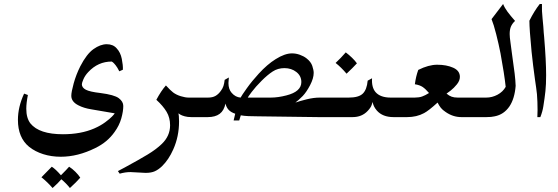

<svg xmlns="http://www.w3.org/2000/svg" viewBox="-20 -588 2803 964"><path d="M599 -56Q599 -29 589 6.5Q579 42 555 75Q519 126 459 155Q371 199 285 199Q238 199 197 186Q156 173 126 149Q70 103 70 14Q70 -51 101 -118L120 -111Q112 -71 112 -42Q112 5 133 32Q177 86 296 86Q386 86 453 57Q485 43 508 26Q531 9 542.5 -3Q554 -15 556 -19L439 -39Q401 -45 374 -59Q338 -77 338 -107Q338 -126 350 -169.5Q362 -213 383 -255Q415 -317 449.5 -341.5Q484 -366 516 -366Q548 -366 566 -345Q585 -325 591.5 -292.5Q598 -260 597 -238L579 -230Q569 -250 560.5 -260.5Q552 -271 547 -275Q542 -279 541 -279Q472 -279 423 -226Q407 -209 399 -190.5Q391 -172 391 -165Q391 -148 411 -137.5Q431 -127 484 -121Q554 -112 576.5 -95Q599 -78 599 -56ZM383 304Q364 326 331 356Q312 332 288 312Q272 331 244 356Q218 326 188 302Q226 264 240 249Q259 261 286 292Q316 262 327 249Q343 259 358.5 274.5Q374 290 383 304Z M849 -124Q865 -112 887.5 -105Q910 -98 928 -98H1007V0H941Q922 0 907.5 -4Q893 -8 885.5 -12.5Q878 -17 876 -19Q877 -16 878 -5Q879 6 879 22Q879 97 850 162Q827 214 793 247Q775 264 757 272Q739 280 711 280Q701 280 673 278Q647 276 635 276Q609 276 581 284L572 271L606 253Q678 214 721 188Q764 162 792 135Q834 95 834 41Q834 3 816.5 -26.5Q799 -56 765 -87Q789 -132 813 -159Q836 -134 849 -124Z M1695 0H1579L1500 -1L1274 -4Q1248 -4 1226.5 -5Q1205 -6 1189 -9L1181 17H1153L1161 -17Q1140 -24 1128.5 -36Q1117 -48 1112 -68Q1105 -33 1083 -16.5Q1061 0 1023 0H985Q964 0 950.5 -13.5Q937 -27 937 -48Q937 -69 951 -83.5Q965 -98 985 -98H1024Q1047 -98 1062 -106.5Q1077 -115 1089 -132Q1098 -144 1102 -156.5Q1106 -169 1108 -187L1129 -199Q1127 -181 1127 -171Q1127 -140 1143 -122Q1162 -100 1188 -98Q1193 -108 1219 -144.5Q1245 -181 1279 -218Q1322 -265 1364 -291Q1410 -320 1446 -320Q1466 -320 1485.5 -313Q1505 -306 1519 -295Q1541 -278 1548 -257Q1555 -236 1555 -222Q1555 -195 1537 -160.5Q1519 -126 1500 -106Q1477 -83 1463 -73Q1486 -81 1520.5 -89.5Q1555 -98 1585 -98H1695ZM1408 -246Q1375 -246 1349 -229Q1323 -212 1294 -183Q1263 -152 1243.5 -126Q1224 -100 1224 -98H1339Q1376 -98 1418 -109Q1493 -128 1493 -176Q1493 -207 1468 -226.5Q1443 -246 1408 -246Z M1772 -270Q1752 -248 1720 -218Q1693 -250 1665 -272Q1691 -296 1716 -325Q1732 -313 1747.5 -298Q1763 -283 1772 -270Z M1866 -125Q1890 -98 1942 -98H1996V0H1956Q1901 0 1872 -33Q1854 -54 1851 -76Q1850 -74 1846 -61Q1842 -48 1826 -31Q1797 0 1750 0H1674Q1654 0 1639.5 -14.5Q1625 -29 1625 -50Q1625 -70 1639.5 -84Q1654 -98 1674 -98H1731Q1781 -98 1801.5 -118Q1822 -138 1826 -183L1848 -195Q1845 -149 1866 -125Z M2411 0H2297Q2254 0 2217 -26Q2202 -36 2193.5 -46.5Q2185 -57 2177 -73Q2132 -32 2109 -20Q2072 0 2024 0H1974Q1954 0 1940 -14.5Q1926 -29 1926 -49Q1926 -65 1939 -81.5Q1952 -98 1974 -98H2062Q2084 -98 2099.5 -103.5Q2115 -109 2134 -121Q2117 -141 2102.5 -151Q2088 -161 2063 -165Q2068 -204 2080 -237Q2132 -263 2175 -263Q2222 -263 2255.5 -248Q2289 -233 2289 -202Q2289 -183 2274 -164.5Q2259 -146 2243 -133.5Q2227 -121 2222 -118Q2235 -107 2247.5 -102.5Q2260 -98 2278 -98H2411Z M2539 -417 2540 -399 2543 -375Q2549 -328 2550 -322Q2560 -252 2564 -218.5Q2568 -185 2569 -157Q2564 -93 2538 -54Q2510 -13 2464 -4Q2448 0 2422 0H2390Q2369 0 2355 -13Q2341 -26 2341 -48Q2341 -68 2353.5 -83Q2366 -98 2390 -98H2421Q2451 -98 2478 -112.5Q2505 -127 2519 -152Q2512 -217 2493 -320Q2484 -366 2471.5 -415.5Q2459 -465 2448 -492L2506 -568Q2514 -548 2528.5 -528.5Q2543 -509 2566 -483Q2552 -470 2545.5 -455Q2539 -440 2539 -417Z M2690 -568H2701Q2700 -532 2704 -497Q2708 -462 2708 -454L2710 -424L2712 -403Q2722 -283 2722 -211Q2722 -163 2718.5 -130.5Q2715 -98 2708 -54Q2704 -28 2693 0H2678Q2679 -10 2679 -36Q2679 -78 2676 -115Q2673 -143 2666 -189Q2656 -261 2649 -328Q2638 -442 2638 -484Q2663 -534 2690 -568Z"/></svg>

Font: Mirza
Style: Regular
Weight: 400
Designer: Arabic design by Kourosh Beigpour, Latin design by Eduardo Tunni, engineering by Lasse Fister
Version: Version 1.000